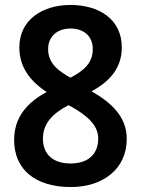

<svg xmlns="http://www.w3.org/2000/svg" viewBox="-20 -810 569 774"><path d="M266 -56C395 -56 491 -129 491 -250C491 -340 428 -397 349 -442C426 -483 471 -539 471 -619C471 -732 380 -790 264 -790C152 -790 58 -731 58 -619C58 -541 99 -485 168 -439C88 -396 37 -336 37 -246C37 -124 125 -56 266 -56ZM264 -497C213 -525 174 -556 174 -612C174 -664 212 -695 264 -695C316 -695 354 -666 354 -612C354 -557 319 -525 264 -497ZM264 -151C191 -151 153 -191 153 -251C153 -310 189 -351 256 -386L271 -378C331 -344 376 -305 376 -252C376 -188 335 -151 264 -151Z"/></svg>

Font: Noto Sans Malayalam UI SemiCondensed SemiBold
Style: Regular
Weight: 600
Width: 4
Designer: Jelle Bosma - Monotype Design Team
Foundry: Monotype Imaging Inc.
Version: Version 2.104